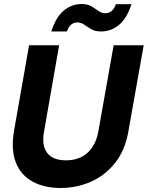

<svg xmlns="http://www.w3.org/2000/svg" viewBox="-20 -926 737 958"><path d="M282 12Q201 12 142.5 -20Q84 -52 59 -115.5Q34 -179 50 -273L125 -700H275L200 -271Q191 -224 201 -191.5Q211 -159 238 -142.5Q265 -126 309 -126Q353 -126 386 -142.5Q419 -159 441 -192Q463 -225 471 -272L547 -700H697L621 -273Q605 -177 554.5 -113.5Q504 -50 433 -19Q362 12 282 12ZM236 -769Q259 -841 298.5 -873.5Q338 -906 387 -906Q417 -906 436 -894.5Q455 -883 470.5 -871.5Q486 -860 507 -860Q524 -860 537.5 -871.5Q551 -883 558 -905H636Q613 -834 573.5 -801.5Q534 -769 484 -769Q455 -769 436 -780Q417 -791 401 -802.5Q385 -814 365 -814Q348 -814 335 -803Q322 -792 314 -769Z"/></svg>

Font: DM Sans 36pt Black
Style: Italic
Weight: 900
Italic angle: -10°
Designer: Colophon Foundry, Jonny Pinhorn
Foundry: Colophon Foundry
Version: Version 4.004;gftools[0.9.30]